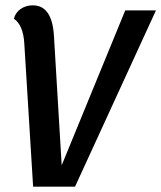

<svg xmlns="http://www.w3.org/2000/svg" viewBox="-20 -699 604 719"><path d="M32 -629Q38 -652 57.5 -665.5Q77 -679 103 -679Q175 -679 182 -565L211 -80L449 -660H564L261 0H104L71 -536Q67 -605 32 -629Z"/></svg>

Font: Sansita
Style: Italic
Weight: 400
Italic angle: -11°
Designer: Pablo Cosgaya
Foundry: Omnibus-Type
Version: Version 1.006